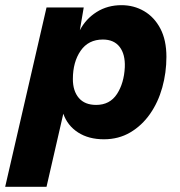

<svg xmlns="http://www.w3.org/2000/svg" viewBox="-60 -529 696 743"><path d="M-40 194 120 -500H264L249 -412Q272 -456 314 -482.5Q356 -509 410 -509Q458 -509 497.5 -486Q537 -463 560.5 -418.5Q584 -374 584 -309Q584 -248 568 -190.5Q552 -133 520.5 -88Q489 -43 444 -16.5Q399 10 342 10Q283 10 242 -16.5Q201 -43 185 -89L120 194ZM312 -123Q365 -123 392.5 -165Q420 -207 423 -269Q425 -319 403 -347.5Q381 -376 338 -376Q282 -376 252 -332.5Q222 -289 222 -223Q222 -177 245 -150Q268 -123 312 -123Z"/></svg>

Font: Prodigy Sans
Style: Bold Italic
Weight: 700
Italic angle: -13°
Designer: Wei Huang
Foundry: Wei Huang
Version: Version 1.003; ttfautohint (v1.8.3)